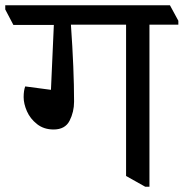

<svg xmlns="http://www.w3.org/2000/svg" viewBox="-51 -670 699 731"><path d="M628 -591V-576H518V41H502L429 0V-576H219Q231 -406 231 -283Q231 -244 214 -210.5Q197 -177 153 -177Q116 -177 90 -197.5Q64 -218 51.5 -246.5Q39 -275 39 -300Q39 -325 45 -341L143 -328L154 -575H0L-31 -634V-650H596Z"/></svg>

Font: Martel DemiBold
Style: Regular
Weight: 600
Designer: Dan Reynolds
Foundry: Dan Reynolds
Version: Version 1.001; ttfautohint (v1.1) -l 5 -r 5 -G 72 -x 0 -D la